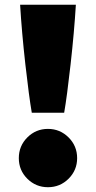

<svg xmlns="http://www.w3.org/2000/svg" viewBox="-20 -763 401 802"><path d="M112.8 -292Q101.1 -359.4 85.9 -494.4Q70.8 -629.4 64 -743.2H296.9Q290 -629.4 274.9 -494.4Q259.8 -359.4 248 -292ZM302.2 -102.5Q302.2 -52.2 266.6 -16.6Q231 19 180.2 19Q129.9 19 94.2 -16.4Q58.6 -51.8 58.6 -102.5Q58.6 -153.3 94.2 -189Q129.9 -224.6 180.2 -224.6Q230.5 -224.6 266.4 -189Q302.2 -153.3 302.2 -102.5Z"/></svg>

Font: Goblin
Style: Regular
Weight: 400
Designer: Riccardo De Franceschi
Foundry: Sorkin Type Co.
Version: Version 1.001